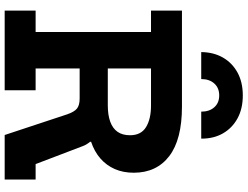

<svg xmlns="http://www.w3.org/2000/svg" viewBox="-139 -921 1060 822"><g transform="rotate(90 391.0 -510.0)"><path d="M573.5 -841.5H458Q458 -876.5 439.2 -897.5Q420.5 -918.5 388.5 -918.5Q356.5 -918.5 337.5 -897.5Q318.5 -876.5 318.5 -841.5H203Q203.5 -894 226.2 -934Q249 -974 290.5 -996.8Q332 -1019.5 388.5 -1019.5Q445 -1019.5 486.5 -997Q528 -974.5 551 -934.5Q574 -894.5 573.5 -841.5ZM493.5 -419Q534.5 -409.5 564.8 -386.5Q595 -363.5 605.5 -334.5L682.5 -132.5H748.5V0H558L469.5 -267.5Q459 -298 444.8 -309.5Q430.5 -321 402 -321H344.5ZM301 -626.5V-759H436Q577.5 -759 648.5 -704.5Q719.5 -650 719.5 -552.5Q719.5 -507.5 703.8 -471.5Q688 -435.5 658.5 -409.8Q629 -384 587 -370V-353L443.5 -321H234V-441.5H431Q472.5 -441.5 501.2 -452Q530 -462.5 544.5 -483.5Q559 -504.5 559 -536.5Q559 -584 524.2 -605.2Q489.5 -626.5 432 -626.5ZM25.5 -626.5V-759H365V-626.5H273V-132.5H366.5V0H25.5V-132.5H117V-626.5Z"/></g></svg>

Font: Hepta Slab ExtraLight
Style: Bold
Weight: 700
Version: Version 1.102